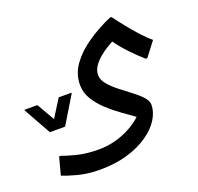

<svg xmlns="http://www.w3.org/2000/svg" viewBox="-212 -605 1037 1007"><g transform="rotate(-20 306.5 -102.0)"><path d="M182 264Q113 264 57.5 249Q2 234 -24 223L2 125H11Q37 135 89.5 148.5Q142 162 212 162Q260 162 306 149.5Q352 137 390.5 115.5Q429 94 455 69Q427 49 389 22Q351 -5 315.5 -37.5Q280 -70 256.5 -108Q233 -146 233 -189Q233 -251 270.5 -302.5Q308 -354 369 -395.5Q430 -437 501 -468H510Q533 -437 561.5 -401.5Q590 -366 619 -334Q648 -302 674 -281L613 -201H604Q565 -236 530.5 -272.5Q496 -309 470 -346Q458 -340 436 -326.5Q414 -313 392 -294.5Q370 -276 355 -253.5Q340 -231 340 -206Q340 -179 361.5 -153.5Q383 -128 414 -103.5Q445 -79 476.5 -55.5Q508 -32 529 -9Q550 14 550 35Q550 75 525 115.5Q500 156 452 189.5Q404 223 336 243.5Q268 264 182 264ZM-13 -167 44 -68 106 -167H177V-163L85 -11H0L-85 -163V-167Z"/></g></svg>

Font: Kufam Medium
Style: Regular
Weight: 500
Designer: Wael Morcos, Artur Schmal
Foundry: Original Type
Version: Version 1.300; ttfautohint (v1.8.3)